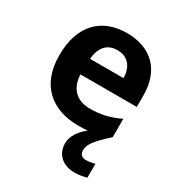

<svg xmlns="http://www.w3.org/2000/svg" viewBox="-187 -771 964 1039"><g transform="rotate(30 295.5 -251.0)"><path d="M413 18C413 -16 437 -51 517 -122V-237C456 -208 402 -194 332 -194C248 -194 199 -245 196 -329H548V-401C548 -560 454 -649 303 -649C149 -649 45 -553 45 -362C45 -173 161 -83 325 -83C346 -83 365 -84 382 -85C340 -53 310 -10 310 35C310 101 357 147 432 147C464 147 487 142 508 136V49C495 53 473 58 452 58C429 58 413 45 413 18ZM304 -543C374 -543 407 -494 408 -428H199C205 -507 246 -543 304 -543Z"/></g></svg>

Font: Noto Sans Kannada UI
Style: Bold
Weight: 700
Designer: Jelle Bosma - Monotype Design Team
Foundry: Monotype Imaging Inc.
Version: Version 2.005